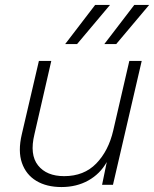

<svg xmlns="http://www.w3.org/2000/svg" viewBox="-20 -746 622 775"><path d="M228 9Q168 9 126.5 -16Q85 -41 68.5 -88.5Q52 -136 68 -204L137 -500H187L119 -204Q99 -122 133.5 -78.5Q168 -35 239 -35Q319 -35 368.5 -86Q418 -137 437 -219L502 -500H552L436 0H392L411 -92Q384 -44 336.5 -17.5Q289 9 228 9ZM401 -568 522 -726H582L449 -568ZM243 -568 364 -726H424L291 -568Z"/></svg>

Font: Work Sans Light
Style: Italic
Weight: 300
Italic angle: -13°
Designer: Wei Huang
Foundry: Wei Huang
Version: Version 2.010; ttfautohint (v1.8.3)